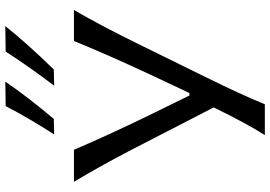

<svg xmlns="http://www.w3.org/2000/svg" viewBox="-166 -843 1009 717"><g transform="rotate(-90 338.5 -484.5)"><path d="M252.9 -788.1 194.8 -786.6Q253.4 -877 300.8 -967.8L392.1 -969.2Q336.9 -887.7 252.9 -788.1ZM437.5 -788.1 377 -786.6Q451.7 -885.7 504.4 -967.8L599.6 -969.2Q535.2 -888.2 437.5 -788.1ZM307.6 0H192.4Q234.9 -65.9 295.9 -190.9L132.8 -507.3Q75.7 -616.7 18.1 -712.9H137.7Q189.5 -590.8 265.1 -435.1L340.3 -281.7H349.6L420.4 -432.1Q497.1 -597.2 543.9 -712.9H659.7Q597.2 -605.5 522 -450.7L411.1 -225.1Q343.3 -87.9 307.6 0Z"/></g></svg>

Font: Commissioner Flair
Style: Regular
Weight: 400
Designer: Kostas Bartsokas
Foundry: Kostas Bartsokas
Version: Version 1.000